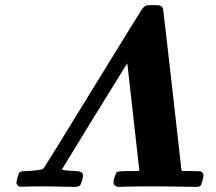

<svg xmlns="http://www.w3.org/2000/svg" viewBox="-20 -731 846 751"><path d="M274 0Q258 0 221 -1Q184 -2 159 -2Q92 -2 79 -1Q59 0 54 -2Q47 -5 44 -15Q44 -19 48 -35Q53 -55 58.5 -58.5Q64 -62 89 -62Q124 -64 142 -68Q147 -69 151 -73Q154 -76 345 -387Q536 -698 538 -699Q547 -708 552.5 -709.5Q558 -711 580 -711Q595 -711 600.5 -710.5Q606 -710 611 -706.5Q616 -703 618 -695Q619 -692 654.5 -378.5Q690 -65 690 -63Q690 -62 726 -62Q762 -62 766 -60Q776 -55 776 -44Q776 -39 772 -24.5Q768 -10 766 -7Q762 0 747 0Q728 0 682 -1Q636 -2 600 -2Q502 -2 476 -1L439 0Q424 -6 424 -17Q424 -33 436 -57Q442 -62 485 -62H509Q525 -62 525 -64L478 -483Q478 -484 465 -463Q452 -442 422 -393.5Q392 -345 350 -277Q222 -69 222 -68Q223 -67 224 -67Q229 -64 271 -62Q296 -62 302 -54Q307 -47 302 -28Q296 -8 292 -5Q285 0 274 0Z"/></svg>

Font: KaTeX_Math
Style: Bold Italic
Weight: 700
Version: Version 3699957226